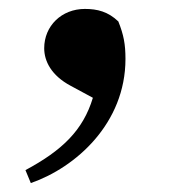

<svg xmlns="http://www.w3.org/2000/svg" viewBox="-20 -185 380 430"><path d="M188 34C166 107 119 152 37 196L49 225C150 190 261 91 261 -53C261 -86 257 -107 245 -137C222 -159 198 -165 170 -165C118 -165 79 -127 79 -77C79 -48 95 -16 138 7Z"/></svg>

Font: Noto Serif KR Black
Style: Regular
Weight: 900
Version: Version 1.001;PS 1.001;hotconv 16.6.54;makeotf.lib2.5.65590